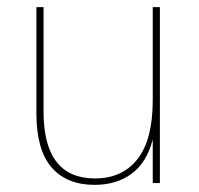

<svg xmlns="http://www.w3.org/2000/svg" viewBox="-20 -513 557 538"><path d="M82 -196V-493H102V-201Q102 -13 246 -13Q323 -13 365.5 -67.5Q408 -122 408 -232V-493H428V0H408V-122Q391 -57 348.5 -26Q306 5 245 5Q167 5 124.5 -44Q82 -93 82 -196Z"/></svg>

Font: Hanken Grotesk Thin
Style: Regular
Weight: 100
Designer: Alfredo Marco Pradil
Foundry: Hanken Design Co.
Version: Version 3.014